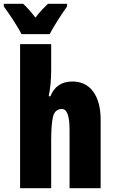

<svg xmlns="http://www.w3.org/2000/svg" viewBox="-60 -993 598 1013"><path d="M193 -973Q180 -961 163 -943Q146 -925 127 -900Q89 -949 62 -973H-40V-959Q-21 -934 10 -886.5Q41 -839 53 -813H202Q217 -842 245 -886Q273 -930 294 -959V-973ZM46 -760V0H210V-253Q210 -338 220 -378Q230 -418 267 -418Q307 -418 307 -308V0H471V-360Q471 -457 431.5 -510Q392 -563 322 -563Q237 -563 206 -485H197Q210 -549 210 -622V-760Z"/></svg>

Font: Noto Sans Display Condensed Black
Style: Regular
Weight: 900
Width: 3
Designer: Monotype Design team
Foundry: Monotype Imaging Inc.
Version: 1.000